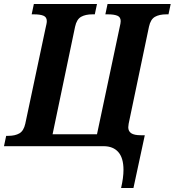

<svg xmlns="http://www.w3.org/2000/svg" viewBox="-41 -734 877 964"><path d="M579 119Q579 59 553 29.5Q527 0 479 0H-21L-10 -52H1Q35 -52 56.5 -64.5Q78 -77 86 -113L188 -594Q190 -603 192 -612Q194 -621 194 -628Q194 -648 177.5 -655Q161 -662 129 -662H118L129 -714H446L435 -662H423Q388 -662 366 -649.5Q344 -637 336 -600L223 -60H446L560 -598Q565 -618 565 -628Q565 -648 548.5 -655Q532 -662 500 -662H488L499 -714H816L805 -662H794Q759 -662 737 -649.5Q715 -637 707 -600L605 -113Q603 -99 603 -95Q603 -75 618 -65Q633 -55 666 -55H686L629 210H567Q579 158 579 119Z"/></svg>

Font: Noto Serif Narrow
Style: Bold Italic
Weight: 700
Width: 4
Italic angle: -12°
Designer: Monotype Design Team
Foundry: Monotype Imaging Inc.
Version: Version 1.001